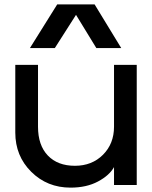

<svg xmlns="http://www.w3.org/2000/svg" viewBox="-20 -847 696 879"><path d="M535 -627H421L328 -779L231 -627H117L242 -827H413ZM606 0H502V-82Q481 -44 428.5 -16Q376 12 303 12Q196 12 123 -60.5Q50 -133 50 -240V-550H154V-267Q154 -182 199 -135Q244 -88 323 -88Q401 -88 451.5 -138.5Q502 -189 502 -267V-550H606Z"/></svg>

Font: Edgecutting Lite Medium
Style: Medium
Weight: 500
Designer: RandomMaerks (Nguyen Gia Bao)
Version: Version 1.0